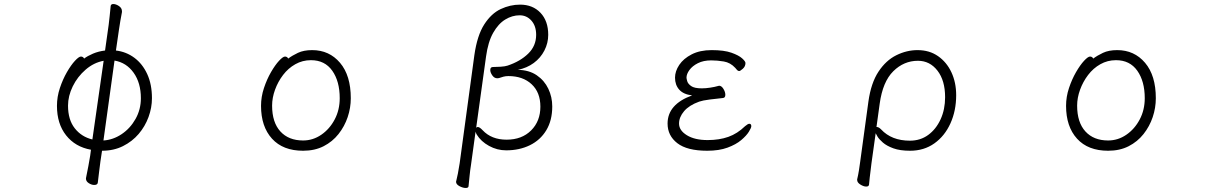

<svg xmlns="http://www.w3.org/2000/svg" viewBox="-20 -733 6040 954"><path d="M479 69Q476 90 472.5 120Q469 150 466 174Q465 186 448 186Q435 186 421 177Q407 168 407 154Q407 152 407.5 150.5Q408 149 408 148Q413 123 419 92.5Q425 62 428 41L432 11Q354 -3 308.5 -60.5Q263 -118 263 -207Q263 -252 277.5 -295.5Q292 -339 312.5 -374.5Q333 -410 352.5 -431Q372 -452 382 -452Q393 -452 398 -442Q415 -455 442 -466.5Q469 -478 502 -482L520 -610Q522 -627 525 -654Q528 -681 530 -704Q532 -713 543 -713Q556 -713 571 -703Q586 -693 586 -677V-673Q582 -654 578 -629.5Q574 -605 571 -585L556 -482Q607 -476 647.5 -446Q688 -416 711.5 -365Q735 -314 735 -245Q735 -198 718 -151.5Q701 -105 669 -67.5Q637 -30 591 -7Q545 16 487 16ZM494 -35Q542 -38 584.5 -66.5Q627 -95 653.5 -142Q680 -189 680 -245Q680 -321 644 -371.5Q608 -422 549 -432ZM495 -431Q446 -422 405.5 -387Q365 -352 341.5 -304Q318 -256 318 -208Q318 -138 351.5 -95.5Q385 -53 439 -40Z M1412 -442Q1432 -457 1460.5 -470.5Q1489 -484 1531 -484Q1616 -484 1669.5 -421Q1723 -358 1723 -245Q1723 -197 1707.5 -151Q1692 -105 1662 -67Q1632 -29 1588 -6.5Q1544 16 1486 16Q1386 16 1331.5 -44Q1277 -104 1277 -207Q1277 -252 1291.5 -295.5Q1306 -339 1326.5 -374.5Q1347 -410 1366.5 -431Q1386 -452 1396 -452Q1407 -452 1412 -442ZM1486 -35Q1535 -35 1576.5 -63.5Q1618 -92 1643 -139.5Q1668 -187 1668 -245Q1668 -329 1631 -381.5Q1594 -434 1525 -434Q1483 -434 1447.5 -414Q1412 -394 1386.5 -360.5Q1361 -327 1346.5 -287Q1332 -247 1332 -208Q1332 -125 1373 -80Q1414 -35 1486 -35Z M2337 -459Q2351 -557 2386 -611.5Q2421 -666 2468 -688Q2515 -710 2564 -710Q2627 -710 2665.5 -669.5Q2704 -629 2704 -560Q2704 -519 2685 -482Q2666 -445 2632 -420Q2598 -395 2553 -386Q2609 -385 2647 -359Q2685 -333 2704.5 -292Q2724 -251 2724 -204Q2724 -135 2694.5 -86Q2665 -37 2613 -11.5Q2561 14 2495 14Q2450 14 2410 -8Q2370 -30 2349 -64L2345 -72L2343 -79L2320 88Q2316 112 2313 143.5Q2310 175 2308 193Q2307 201 2294 201Q2280 201 2263 192Q2246 183 2246 170Q2246 169 2246.5 168Q2247 167 2247 166Q2250 155 2255 130Q2260 105 2264 78ZM2346 -98Q2349 -102 2354 -102Q2363 -102 2378 -86Q2422 -39 2497 -39Q2573 -39 2619 -85Q2665 -131 2665 -203Q2665 -274 2621.5 -314.5Q2578 -355 2506 -355Q2493 -355 2481.5 -352Q2470 -349 2459 -345Q2456 -344 2451 -344Q2436 -344 2426 -358.5Q2416 -373 2416 -385Q2416 -400 2429 -400Q2446 -400 2468 -401.5Q2490 -403 2502 -407Q2565 -428 2604.5 -466.5Q2644 -505 2644 -560Q2644 -604 2620.5 -630.5Q2597 -657 2562 -657Q2525 -657 2490.5 -636Q2456 -615 2430.5 -570Q2405 -525 2395 -452Z M3419 -259Q3376 -264 3355 -287.5Q3334 -311 3334 -347Q3334 -379 3355 -410.5Q3376 -442 3417 -463Q3458 -484 3516 -484Q3578 -484 3614.5 -471Q3651 -458 3667.5 -443Q3684 -428 3684 -420Q3684 -403 3671 -391.5Q3658 -380 3653 -380Q3647 -380 3642.5 -385Q3638 -390 3633 -396Q3609 -422 3576.5 -427.5Q3544 -433 3514 -433Q3475 -433 3447.5 -419Q3420 -405 3405.5 -385Q3391 -365 3391 -347Q3391 -343 3394.5 -330Q3398 -317 3414 -305.5Q3430 -294 3467 -294Q3486 -294 3509 -297.5Q3532 -301 3549 -306Q3550 -306 3551 -306.5Q3552 -307 3553 -307Q3565 -307 3574.5 -291.5Q3584 -276 3584 -262Q3584 -247 3572 -246Q3541 -243 3506 -238.5Q3471 -234 3454 -228Q3404 -210 3379 -180.5Q3354 -151 3354 -119Q3354 -85 3393 -61Q3432 -37 3496 -37Q3554 -37 3599 -53Q3644 -69 3682 -106Q3696 -118 3703 -118Q3713 -118 3713 -106Q3713 -98 3701 -78.5Q3689 -59 3663 -37Q3637 -15 3595 0.5Q3553 16 3494 16Q3394 16 3345.5 -21.5Q3297 -59 3297 -119Q3297 -215 3419 -259Z M4239 158Q4244 138 4248 112.5Q4252 87 4254 71L4295 -229Q4308 -321 4345 -377Q4382 -433 4433.5 -458.5Q4485 -484 4539 -484Q4598 -484 4641 -454Q4684 -424 4707.5 -373.5Q4731 -323 4731 -260Q4731 -183 4702.5 -120Q4674 -57 4622.5 -20.5Q4571 16 4502 16Q4452 16 4419 4Q4386 -8 4367 -24.5Q4348 -41 4340 -54.5Q4332 -68 4331 -71L4310 79Q4309 88 4306.5 108Q4304 128 4301.5 149Q4299 170 4298 184Q4297 194 4284 194Q4271 194 4255 184Q4239 174 4239 161ZM4337 -102Q4346 -102 4358 -90Q4410 -34 4501 -34Q4553 -34 4592 -62.5Q4631 -91 4653.5 -140Q4676 -189 4676 -250Q4676 -333 4638 -382Q4600 -431 4541 -431Q4471 -431 4418.5 -379Q4366 -327 4351 -218L4335 -102Z M5412 -442Q5432 -457 5460.5 -470.5Q5489 -484 5531 -484Q5616 -484 5669.5 -421Q5723 -358 5723 -245Q5723 -197 5707.5 -151Q5692 -105 5662 -67Q5632 -29 5588 -6.5Q5544 16 5486 16Q5386 16 5331.5 -44Q5277 -104 5277 -207Q5277 -252 5291.5 -295.5Q5306 -339 5326.5 -374.5Q5347 -410 5366.5 -431Q5386 -452 5396 -452Q5407 -452 5412 -442ZM5486 -35Q5535 -35 5576.5 -63.5Q5618 -92 5643 -139.5Q5668 -187 5668 -245Q5668 -329 5631 -381.5Q5594 -434 5525 -434Q5483 -434 5447.5 -414Q5412 -394 5386.5 -360.5Q5361 -327 5346.5 -287Q5332 -247 5332 -208Q5332 -125 5373 -80Q5414 -35 5486 -35Z"/></svg>

Font: Moon Stars Kai T Light
Style: Regular
Weight: 300
Designer: GuiWonder
Version: Version 1.101